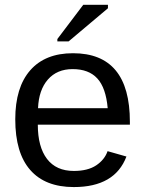

<svg xmlns="http://www.w3.org/2000/svg" viewBox="-20 -756 596 786"><path d="M134.8 -245.6Q134.8 -154.8 172.4 -105.5Q210 -56.2 282.2 -56.2Q339.4 -56.2 373.8 -79.1Q408.2 -102.1 420.4 -137.2L497.6 -115.2Q450.2 9.8 282.2 9.8Q165 9.8 103.8 -60.1Q42.5 -129.9 42.5 -267.6Q42.5 -398.4 103.8 -468.3Q165 -538.1 278.8 -538.1Q511.7 -538.1 511.7 -257.3V-245.6ZM420.9 -313Q413.6 -396.5 378.4 -434.8Q343.3 -473.1 277.3 -473.1Q213.4 -473.1 176 -430.4Q138.7 -387.7 135.7 -313ZM214.8 -586.4V-596.2L320.8 -736.3H421.9V-722.2L260.7 -586.4Z"/></svg>

Font: Arial
Style: Regular
Weight: 400
Designer: Steve Matteson
Foundry: Ascender Corporation
Version: Version 2.00.3